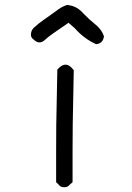

<svg xmlns="http://www.w3.org/2000/svg" viewBox="-20 -761 540 788"><path d="M106.9 -618.7Q106.9 -606.4 117.2 -599.6Q129.9 -586.9 142.1 -586.9Q153.8 -586.9 166.5 -599.1Q174.3 -606.9 196.5 -622.8Q218.8 -638.7 261.2 -667.5L286.6 -645.5Q324.2 -602.5 374.5 -579.6Q388.7 -581.1 396.7 -589.1Q404.8 -597.2 406.7 -612.3Q396.5 -640.6 372.6 -659.7Q345.7 -681.2 322.8 -705.1Q317.9 -710.4 315.4 -712.9Q290.5 -737.8 254.9 -740.7Q230.5 -732.4 210.4 -715.8Q168.9 -687 156.7 -677.7Q133.8 -661.1 126 -653.3Q107.9 -640.6 106.9 -620.6Q106.9 -619.6 106.9 -618.7ZM272 -484.9Q260.3 -495.6 249.5 -495.6Q237.3 -495.6 224.6 -484.9L215.3 -475.6Q211.4 -284.7 210.9 -249.5Q210.4 -190.9 210.4 -144.5V-13.2Q219.7 -4.9 221.2 -2.9Q222.7 -1 224.6 1Q231.4 7.3 241.7 7.3Q242.7 7.3 244.1 7.3Q245.6 7.3 246.1 7.3Q257.8 7.3 266.1 -2.9L277.8 -13.2V-137.7Q277.8 -253.9 280.8 -370.1L282.7 -473.1Q277.8 -478.5 272 -484.9Z"/></svg>

Font: Bakudai
Style: ExtraLight
Weight: 200
Version: Version 1.48